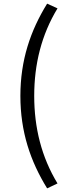

<svg xmlns="http://www.w3.org/2000/svg" viewBox="-20 -892 378 1055"><path d="M296 116C208 -29 168 -190 168 -365C168 -540 208 -701 296 -846L239 -872C147 -723 92 -561 92 -365C92 -168 147 -6 239 143Z"/></svg>

Font: Spoqa Han Sans Neo Regular
Style: Regular
Weight: 400
Designer: [Spoqa Han Sans Neo] Dong-huui Kim  Younghwa Kang  Yujin Lee  [Noto Sans] Ryoko NISHIZUKA  (kana & ideographs); Paul D. 
Foundry: Spoqa (http://www.spoqa-han-sans.com)
Version: Version 1.000